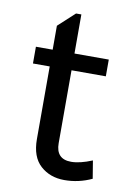

<svg xmlns="http://www.w3.org/2000/svg" viewBox="-74 -651 487 711"><g transform="rotate(10 169.5 -295.5)"><path d="M174 -393V-119Q174 -59 231 -59Q264 -59 310 -78L321 -11Q272 12 218 12Q164 12 128 -20.5Q92 -53 92 -120V-393H29V-456H92V-546L154 -603H174V-456H303V-393Z"/></g></svg>

Font: Average Sans
Style: Regular
Weight: 400
Designer: Eduardo Rodriguez Tunni
Foundry: Eduardo Rodriguez Tunni
Version: Version 1.001